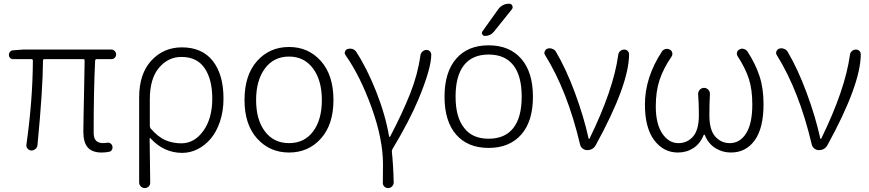

<svg xmlns="http://www.w3.org/2000/svg" viewBox="-20 -796 4610 1018"><path d="M518.6 12.7Q468.8 12.7 445.3 -14.2Q421.9 -41 421.9 -97.7Q421.9 -126 423.3 -189.9Q424.8 -253.9 426.3 -339.4Q427.7 -424.8 428.7 -474.6Q428.7 -482.4 421.9 -482.4H214.8Q208 -482.4 208 -474.6Q207 -319.3 178.7 -26.4Q177.7 -14.6 168 -6.3Q158.2 2 146.5 2Q133.8 1 126 -8.3Q118.2 -17.6 120.1 -29.3Q153.3 -264.6 154.3 -474.6Q154.3 -482.4 146.5 -482.4H49.8Q40 -482.4 33.7 -488.8Q27.3 -495.1 27.3 -504.9Q27.3 -514.6 33.7 -522Q40 -529.3 49.8 -529.3L101.6 -533.2H570.3Q581.1 -533.2 588.4 -525.4Q595.7 -517.6 595.7 -507.3Q595.7 -497.1 588.4 -489.7Q581.1 -482.4 570.3 -482.4H492.2Q485.4 -482.4 484.4 -474.6Q476.6 -321.3 476.6 -91.8Q476.6 -63.5 489.3 -50.3Q502 -37.1 528.3 -37.1Q535.2 -37.1 548.8 -39.1Q558.6 -41 566.4 -35.2Q574.2 -29.3 576.2 -19.5Q578.1 -9.8 573.2 -1.5Q568.4 6.8 558.6 8.8Q539.1 12.7 518.6 12.7Z M717.8 170.9V-279.3Q717.8 -405.3 782.7 -475.1Q847.7 -544.9 944.3 -544.9Q1051.8 -544.9 1108.4 -472.7Q1165 -400.4 1165 -273.4Q1165 -207 1146.5 -151.9Q1127.9 -96.7 1097.2 -60.5Q1066.4 -24.4 1027.3 -4.9Q988.3 14.6 946.3 14.6Q848.6 14.6 778.3 -62.5Q776.4 -64.5 774.9 -63.5Q773.4 -62.5 773.4 -60.5Q775.4 62.5 776.4 170.9Q777.3 183.6 768.6 192.4Q759.8 201.2 747.6 201.2Q735.4 201.2 726.6 192.4Q717.8 183.6 717.8 170.9ZM941.4 -36.1Q1010.7 -36.1 1058.1 -102.1Q1105.5 -168 1105.5 -273.4Q1105.5 -375 1064.9 -434.6Q1024.4 -494.1 942.4 -494.1Q871.1 -494.1 822.8 -436.5Q774.4 -378.9 774.4 -269.5V-128.9Q774.4 -121.1 778.3 -115.2Q818.4 -69.3 857.4 -52.7Q896.5 -36.1 941.4 -36.1Z M1512.7 12.7Q1410.2 12.7 1343.3 -61.5Q1276.4 -135.7 1276.4 -265.6Q1276.4 -397.5 1342.8 -472.2Q1409.2 -546.9 1512.7 -546.9Q1615.2 -546.9 1681.6 -472.2Q1748 -397.5 1748 -265.6Q1748 -135.7 1681.6 -61.5Q1615.2 12.7 1512.7 12.7ZM1512.7 -37.1Q1593.8 -37.1 1640.1 -99.1Q1686.5 -161.1 1686.5 -265.6Q1686.5 -370.1 1639.6 -433.1Q1592.8 -496.1 1512.7 -496.1Q1431.6 -496.1 1384.8 -433.1Q1337.9 -370.1 1337.9 -265.6Q1337.9 -161.1 1384.8 -99.1Q1431.6 -37.1 1512.7 -37.1Z M2067.4 170.9Q2067.4 183.6 2058.6 192.4Q2049.8 201.2 2038.1 201.2Q2025.4 201.2 2017.1 192.4Q2008.8 183.6 2009.8 171.9Q2010.7 138.7 2010.7 75.2Q2010.7 -57.6 1950.7 -224.6Q1890.6 -391.6 1812.5 -502.9Q1807.6 -508.8 1807.6 -515.6Q1807.6 -518.6 1809.6 -522.5Q1812.5 -533.2 1823.2 -536.1Q1829.1 -538.1 1835.9 -538.1Q1842.8 -538.1 1849.6 -536.1Q1862.3 -531.2 1869.1 -520.5Q1924.8 -435.5 1974.1 -311.5Q2023.4 -187.5 2043 -72.3Q2043 -70.3 2045.4 -70.3Q2047.9 -70.3 2048.8 -72.3Q2114.3 -197.3 2154.8 -299.8Q2195.3 -402.3 2209 -502Q2210.9 -514.6 2220.2 -522.9Q2229.5 -531.2 2241.2 -531.2Q2252.9 -531.2 2260.7 -522.5Q2266.6 -515.6 2266.6 -506.8Q2266.6 -432.6 2198.2 -268.6Q2151.4 -156.2 2060.5 -4.9Q2057.6 1 2057.6 7.8Q2065.4 81.1 2067.4 170.9Z M2441.4 -117.2Q2484.4 -60.5 2570.8 -60.5Q2657.2 -60.5 2701.7 -117.2Q2746.1 -173.8 2746.1 -283.7Q2746.1 -393.6 2701.7 -450.2Q2657.2 -506.8 2570.8 -506.8Q2484.4 -506.8 2439.9 -450.2Q2395.5 -393.6 2395.5 -283.7Q2395.5 -173.8 2441.4 -117.2ZM2744.1 -83Q2681.6 -11.7 2570.8 -11.7Q2460 -11.7 2398.4 -82.5Q2336.9 -153.3 2336.9 -283.2Q2336.9 -413.1 2398.4 -484.4Q2460 -555.7 2570.8 -555.7Q2681.6 -555.7 2743.7 -484.4Q2805.7 -413.1 2805.7 -283.2Q2805.7 -153.3 2744.1 -83ZM2621.1 -746.1Q2642.6 -776.4 2680.7 -776.4Q2691.4 -776.4 2696.3 -765.6Q2698.2 -761.7 2698.2 -757.8Q2698.2 -752 2694.3 -747.1L2599.6 -628.9Q2581.1 -605.5 2550.8 -605.5Q2541 -605.5 2537.1 -614.3Q2535.2 -617.2 2535.2 -621.1Q2535.2 -626 2538.1 -629.9Z M3138.7 -26.4Q3124 0 3092.8 0Q3080.1 0 3069.3 -8.3Q3058.6 -16.6 3055.7 -29.3Q2988.3 -314.5 2870.1 -503.9Q2866.2 -509.8 2866.2 -515.6Q2866.2 -519.5 2868.2 -523.4Q2872.1 -534.2 2882.8 -538.1Q2888.7 -540 2894.5 -540Q2901.4 -540 2908.2 -537.1Q2920.9 -533.2 2927.7 -521.5Q2981.4 -430.7 3028.3 -304.2Q3075.2 -177.7 3100.6 -62.5Q3100.6 -59.6 3103 -59.6Q3105.5 -59.6 3106.4 -62.5Q3232.4 -320.3 3257.8 -503.9Q3258.8 -516.6 3268.1 -524.9Q3277.3 -533.2 3290 -533.2Q3301.8 -533.2 3309.6 -524.4Q3315.4 -517.6 3315.4 -508.8Q3315.4 -348.6 3138.7 -26.4Z M3574.2 12.7Q3498 12.7 3448.7 -52.7Q3399.4 -118.2 3399.4 -242.2Q3399.4 -384.8 3489.3 -522.5Q3496.1 -533.2 3508.8 -536.1Q3512.7 -537.1 3516.6 -537.1Q3524.4 -537.1 3531.2 -533.2Q3542 -527.3 3544.4 -516.1Q3546.9 -504.9 3540 -495.1Q3497.1 -432.6 3477.1 -372.1Q3457 -311.5 3457 -232.4Q3457 -139.6 3491.2 -88.4Q3525.4 -37.1 3577.1 -37.1Q3624 -37.1 3654.8 -72.3Q3685.5 -107.4 3685.5 -185.5Q3685.5 -247.1 3681.6 -295.9Q3680.7 -309.6 3689.9 -319.8Q3699.2 -330.1 3712.9 -330.1Q3726.6 -330.1 3735.8 -319.8Q3745.1 -309.6 3744.1 -295.9Q3741.2 -246.1 3741.2 -185.5Q3741.2 -106.4 3772.5 -71.8Q3803.7 -37.1 3849.6 -37.1Q3903.3 -37.1 3936 -88.9Q3968.8 -140.6 3968.8 -242.2Q3968.8 -321.3 3950.7 -377.4Q3932.6 -433.6 3891.6 -497.1Q3884.8 -506.8 3887.7 -518.1Q3890.6 -529.3 3901.4 -534.2Q3908.2 -538.1 3916 -538.1Q3919.9 -538.1 3923.8 -536.1Q3936.5 -533.2 3943.4 -522.5Q3985.4 -458 4006.8 -393.1Q4028.3 -328.1 4028.3 -244.1Q4028.3 -116.2 3981.4 -51.8Q3934.6 12.7 3855.5 12.7Q3810.5 12.7 3772.9 -10.7Q3735.4 -34.2 3716.8 -80.1Q3715.8 -82 3713.9 -82Q3711.9 -82 3710.9 -80.1Q3692.4 -34.2 3656.2 -10.7Q3620.1 12.7 3574.2 12.7Z M4367.2 -26.4Q4352.5 0 4321.3 0Q4308.6 0 4297.9 -8.3Q4287.1 -16.6 4284.2 -29.3Q4216.8 -314.5 4098.6 -503.9Q4094.7 -509.8 4094.7 -515.6Q4094.7 -519.5 4096.7 -523.4Q4100.6 -534.2 4111.3 -538.1Q4117.2 -540 4123 -540Q4129.9 -540 4136.7 -537.1Q4149.4 -533.2 4156.2 -521.5Q4210 -430.7 4256.8 -304.2Q4303.7 -177.7 4329.1 -62.5Q4329.1 -59.6 4331.5 -59.6Q4334 -59.6 4335 -62.5Q4460.9 -320.3 4486.3 -503.9Q4487.3 -516.6 4496.6 -524.9Q4505.9 -533.2 4518.6 -533.2Q4530.3 -533.2 4538.1 -524.4Q4543.9 -517.6 4543.9 -508.8Q4543.9 -348.6 4367.2 -26.4Z"/></svg>

Font: Gen Jyuu Gothic P Light
Style: Regular
Weight: 200
Designer: [Source Han Sans]
Ryoko NISHIZUKA  (kana & ideographs); Paul D. Hunt (Latin, Greek & Cyrillic); Wenlong ZHANG  (bopomofo
Version: Version 1.002.20150607